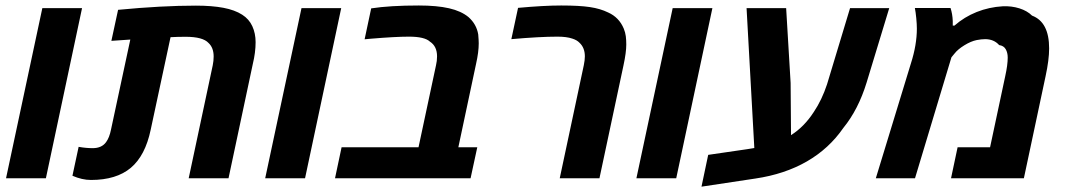

<svg xmlns="http://www.w3.org/2000/svg" viewBox="-20 -662 3957 713"><path d="M137.2 -631.8H284.7L150.4 0H2.4Z M249 -9.3 272 -116.7Q299.3 -111.8 324.2 -111.8Q357.9 -111.8 374 -134.3Q386.2 -150.9 392.1 -180.2L463.9 -515.1L393.6 -510.3L418.5 -625.5Q581.5 -641.1 707.5 -641.1Q766.6 -641.1 809.3 -633.1Q852.1 -625 879.4 -607.4Q904.8 -591.3 917 -564.7Q929.2 -538.1 929.2 -505.4Q929.2 -467.3 918.9 -424.8L828.6 0H680.7L770 -419.4Q773.4 -436 773.4 -452.1Q773.4 -484.9 754.4 -502.4Q733.4 -525.4 669.4 -525.4Q639.2 -525.4 613.3 -523.9L539.6 -180.2Q519.5 -84 465.8 -38.8Q412.1 6.3 317.9 6.3Q284.7 6.3 249 -9.3Z M1099.6 -631.8H1247.1L1112.8 0H964.8Z M1248.5 -115.2H1534.2L1599.1 -419.4Q1603 -435.5 1603 -452.6Q1603 -490.2 1576.7 -507.3Q1557.1 -525.9 1498.5 -525.9Q1448.2 -525.9 1355.5 -518.1L1334 -516.1L1358.4 -630.9Q1428.2 -641.6 1535.2 -641.6Q1602.5 -641.6 1647.5 -631.3Q1692.4 -621.1 1719.7 -598.6Q1749.5 -572.3 1755.9 -534.2Q1757.8 -511.7 1757.8 -501Q1757.8 -468.8 1748 -425.3L1682.1 -115.2H1752.4L1727.5 0H1224.1Z M2151.9 -452.6Q2151.9 -484.9 2131.8 -503.4Q2122.6 -513.2 2105.5 -518.6Q2084.5 -525.9 2050.3 -525.9Q1984.4 -525.9 1878.9 -516.6L1903.8 -632.8Q2000 -641.6 2064 -641.6Q2131.8 -641.6 2170.7 -635.7Q2209.5 -629.9 2238.3 -615.7Q2278.8 -597.7 2296.4 -555.7Q2302.2 -541.5 2304 -527.3Q2305.7 -513.2 2305.7 -496.6Q2305.7 -467.3 2295.4 -419.4L2206.1 0H2058.6L2147.9 -419.4Q2151.9 -439 2151.9 -452.6Z M2478 -631.8H2625.5L2491.2 0H2343.3Z M2609.9 -86.9 2753.9 -107.9 2781.2 -112.3 2752.4 -631.8H2899.4L2916 -354L2917.5 -160.2Q2966.3 -190.9 3002 -246.1Q3032.2 -291 3051.3 -349.1L3136.7 -631.8H3282.2L3198.2 -355.5Q3167.5 -255.4 3111.8 -187Q3058.6 -109.9 2976.3 -62.5Q2894 -15.1 2785.2 1L2585 31.2Z M3384.8 -555.7Q3384.8 -571.8 3382.6 -594.5Q3380.4 -617.2 3377.4 -632.3H3509.8Q3517.1 -610.4 3518.1 -584V-566.9H3524.4Q3561 -599.1 3606.9 -617.4Q3652.8 -635.7 3704.1 -638.7Q3736.8 -640.1 3765.9 -630.9Q3794.9 -621.6 3812.5 -604Q3876 -580.1 3876 -482.4Q3876 -439.9 3862.8 -378.9L3782.2 0H3511.7L3536.1 -115.2H3656.7L3712.9 -378.9Q3722.2 -420.9 3722.2 -448.2Q3722.2 -466.3 3714.8 -479.2Q3707.5 -492.2 3690.4 -494.6Q3670.9 -516.6 3638.2 -516.6Q3625 -516.6 3606.9 -513.2Q3585.4 -508.8 3561.3 -493.9Q3537.1 -479 3524.9 -463.4L3513.2 -449.2L3377.9 0H3232.4L3362.8 -426.8Q3384.8 -495.6 3384.8 -555.7Z"/></svg>

Font: Viking Open Sans
Style: Bold Italic
Weight: 700
Italic angle: -12°
Foundry: Ascender Corporation
Version: Version 2.000